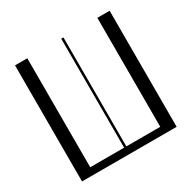

<svg xmlns="http://www.w3.org/2000/svg" viewBox="-171 -954 1121 1123"><g transform="rotate(-30 389.5 -392.0)"><path d="M70 0H709V-784H626V-48H397V-784H382V-48H153V-784H70Z"/></g></svg>

Font: Facade Sud
Style: Regular
Weight: 100
Designer: Éléonore Fines
Foundry: Velvetyne Type Foundry
Version: Version 1.001;Glyphs 3.2 (3202)